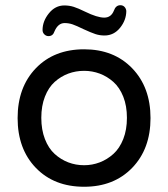

<svg xmlns="http://www.w3.org/2000/svg" viewBox="-20 -710 648 740"><path d="M382.8 -573.2Q364.3 -573.2 347.9 -578.6Q331.5 -584 300.8 -598.1Q274.9 -610.8 260 -616Q245.1 -621.1 229 -621.1Q203.6 -621.1 189.9 -588.9Q184.1 -570.8 167 -570.8Q157.7 -570.8 150.9 -577.6Q144 -584.5 144 -594.2Q144 -628.4 168.5 -658.7Q192.9 -689 228 -689Q247.1 -689 264.2 -683.6Q281.2 -678.2 308.1 -665Q355 -642.1 381.8 -642.1Q408.2 -642.1 418.9 -668.9Q426.3 -689.9 443.8 -689.9Q453.6 -689.9 459.7 -683.6Q465.8 -677.2 466.8 -668Q466.8 -632.8 442.9 -603Q418.9 -573.2 382.8 -573.2ZM304.2 9.8Q188.5 9.8 118.2 -63Q47.9 -135.7 47.9 -254.9Q47.9 -374 118.2 -447Q188.5 -520 304.2 -520Q418.9 -520 489.5 -446.8Q560.1 -373.5 560.1 -254.9Q560.1 -136.2 489.5 -63.2Q418.9 9.8 304.2 9.8ZM304.2 -437Q272 -437 243.2 -426.3Q214.4 -415.5 190.7 -394.3Q167 -373 153.1 -337.4Q139.2 -301.8 139.2 -255.9Q139.2 -210 153.1 -174.1Q167 -138.2 190.7 -116.7Q214.4 -95.2 243.2 -84.2Q272 -73.2 304.2 -73.2Q335.4 -73.2 364.3 -84.2Q393.1 -95.2 417 -116.7Q440.9 -138.2 455.1 -174.1Q469.2 -210 469.2 -255.9Q469.2 -301.8 455.1 -337.4Q440.9 -373 417 -394.3Q393.1 -415.5 364.3 -426.3Q335.4 -437 304.2 -437Z"/></svg>

Font: Aka-Acid-Varela
Style: Regular
Weight: 400
Designer: Joe Prince, Avraham Cornfeld, Cyberella
Foundry: Joe Prince, Avraham Cornfeld, Cyberella
Version: Version 2.000; ttfautohint (v1.5.33-1714) -l 8 -r 50 -G 200 